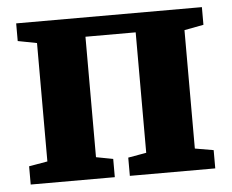

<svg xmlns="http://www.w3.org/2000/svg" viewBox="-44 -603 793 655"><g transform="rotate(-5 352.0 -276.0)"><path d="M35.5 0V-62.5L99 -73.5V-479L34 -491.5V-552H670V-491.5L604 -479V-73.5L667.5 -62.5V0H375V-62.5L437.5 -73.5V-486H265.5V-73.5L323.5 -62.5V0Z"/></g></svg>

Font: Merriweather 28pt Black
Style: Regular
Weight: 900
Version: Version 2.100